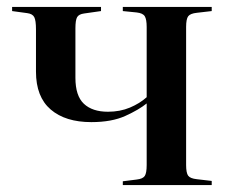

<svg xmlns="http://www.w3.org/2000/svg" viewBox="-20 -535 674 555"><path d="M335 0V-11L375 -16Q393 -18 398.5 -26.5Q404 -35 404 -58V-236Q382 -218 342.5 -200Q303 -182 244 -182Q169 -182 126.5 -218.5Q84 -255 84 -328V-450Q84 -476 79 -485.5Q74 -495 59 -497L15 -503V-515H272V-503L223 -496Q208 -494 203 -485.5Q198 -477 198 -453V-310Q198 -258 222.5 -235Q247 -212 292 -212Q327 -212 355.5 -224Q384 -236 404 -254V-457Q404 -479 398.5 -488Q393 -497 375 -499L335 -503V-515H592V-503L549 -498Q530 -496 524 -488Q518 -480 518 -457V-58Q518 -35 524 -27Q530 -19 549 -17L592 -12V0Z"/></svg>

Font: Literata 72pt Medium
Style: Regular
Weight: 500
Designer: Latin by Veronika Burian and Jose Scaglione. Greek by Irene Vlachou. Cyrillic by Vera Evstafieva.
Foundry: TypeTogether
Version: Version 3.002